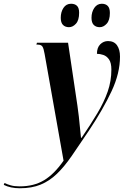

<svg xmlns="http://www.w3.org/2000/svg" viewBox="-164 -764 672 1024"><path d="M-58 240Q-108 240 -144 222L-140 212Q-126 219 -106.5 224.5Q-87 230 -59 230Q16 230 70.5 197.5Q125 165 175 93L74 -476Q69 -506 62 -516Q55 -526 38 -526H30L33 -536H199L249 -200Q253 -175 256.5 -142Q260 -109 263 -78Q266 -47 268 -29H271Q320 -101 355.5 -160.5Q391 -220 410.5 -276Q430 -332 430 -393Q430 -429 417.5 -447Q405 -465 387 -471Q369 -477 353 -477Q353 -510 370.5 -527.5Q388 -545 412 -545Q444 -545 460 -522.5Q476 -500 476 -462Q476 -374 431.5 -278.5Q387 -183 310 -67Q259 9 219 67Q179 125 139.5 163Q100 201 53 220.5Q6 240 -58 240ZM368 -619Q348 -619 336 -631Q324 -643 324 -669Q324 -700 339 -722Q354 -744 379 -744Q399 -744 410.5 -732.5Q422 -721 422 -695Q422 -656 405 -637.5Q388 -619 368 -619ZM204 -619Q184 -619 172 -631Q160 -643 160 -669Q160 -700 174.5 -722Q189 -744 215 -744Q235 -744 246.5 -733Q258 -722 258 -696Q258 -656 241 -637.5Q224 -619 204 -619Z"/></svg>

Font: Noto Serif Display ExtraCondensed
Style: Bold Italic
Weight: 700
Width: 2
Italic angle: -12°
Designer: Monotype Design Team
Foundry: Monotype Imaging Inc.
Version: Version 2.009